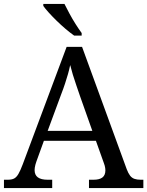

<svg xmlns="http://www.w3.org/2000/svg" viewBox="-20 -951 745 971"><path d="M0 0V-42H19Q39 -42 51 -48Q63 -54 73 -71Q83 -88 95 -120L317 -714H395L621 -95Q629 -74 638 -62.5Q647 -51 660 -46.5Q673 -42 692 -42H705V0H430V-42H453Q483 -42 498 -53.5Q513 -65 513 -90Q513 -96 512 -101.5Q511 -107 509.5 -113.5Q508 -120 505 -127L465 -239H202L164 -134Q161 -126 159 -118Q157 -110 156 -103.5Q155 -97 155 -91Q155 -66 171.5 -54Q188 -42 221 -42H244V0ZM221 -289H447L385 -464Q375 -494 365.5 -521Q356 -548 348.5 -573Q341 -598 335 -622Q330 -598 323.5 -575.5Q317 -553 309 -528.5Q301 -504 289 -473ZM355 -771Q335 -785 312 -804.5Q289 -824 266.5 -846Q244 -868 226 -888Q208 -908 199 -921V-931H306Q317 -909 331.5 -882Q346 -855 362.5 -829Q379 -803 393 -784V-771Z"/></svg>

Font: Noto Serif Tamil
Style: Italic
Weight: 400
Italic angle: -12°
Designer: Indian Type Foundry, Tom Grace, and the Monotype Design Team
Foundry: Monotype Imaging Inc.
Version: Version 2.003